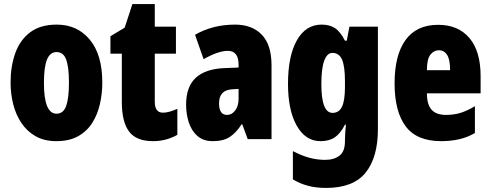

<svg xmlns="http://www.w3.org/2000/svg" viewBox="-20 -684 2410 944"><path d="M483 -278Q483 -225 471.5 -173.5Q460 -122 434 -80.5Q408 -39 364.5 -14.5Q321 10 257 10Q198 10 155.5 -14Q113 -38 85.5 -79Q58 -120 45 -171.5Q32 -223 32 -278Q32 -358 55 -422.5Q78 -487 128 -525Q178 -563 259 -563Q360 -563 421.5 -489Q483 -415 483 -278ZM196 -276Q196 -125 258 -125Q292 -125 305.5 -163.5Q319 -202 319 -278Q319 -354 305.5 -391Q292 -428 258 -428Q226 -428 211 -391Q196 -354 196 -276Z M781 -130Q796 -130 814 -135Q832 -140 852 -149V-21Q825 -6 795.5 2Q766 10 732 10Q650 10 614.5 -37.5Q579 -85 579 -182V-420H523V-506L593 -548L631 -664H741V-553H845V-420H741V-184Q741 -130 781 -130Z M1136 -563Q1219 -563 1267 -513.5Q1315 -464 1315 -363V0H1198L1171 -73H1168Q1141 -31 1109.5 -10.5Q1078 10 1026 10Q979 10 950 -16Q921 -42 908 -83Q895 -124 895 -169Q895 -258 942.5 -301.5Q990 -345 1081 -349L1153 -352V-366Q1153 -434 1100 -434Q1053 -434 981 -393L939 -513Q980 -537 1029.5 -550Q1079 -563 1136 -563ZM1123 -245Q1057 -242 1057 -176Q1057 -119 1096 -119Q1120 -119 1136.5 -141Q1153 -163 1153 -198V-247Z M1561 -563Q1600 -563 1626.5 -546Q1653 -529 1676 -484H1685L1698 -553H1838V-49Q1838 90 1777.5 165Q1717 240 1583 240Q1534 240 1494.5 229.5Q1455 219 1420 198V59Q1464 82 1502.5 92Q1541 102 1578 102Q1622 102 1649 81.5Q1676 61 1676 11V5Q1676 -12 1677.5 -34Q1679 -56 1681 -71H1676Q1654 -28 1626.5 -9Q1599 10 1556 10Q1482 10 1439 -66Q1396 -142 1396 -272Q1396 -408 1439.5 -485.5Q1483 -563 1561 -563ZM1614 -424Q1589 -424 1574.5 -386.5Q1560 -349 1560 -270Q1560 -129 1615 -129Q1647 -129 1661.5 -159.5Q1676 -190 1676 -256V-285Q1676 -359 1661.5 -391.5Q1647 -424 1614 -424Z M2134 -562Q2233 -562 2288 -497Q2343 -432 2343 -310V-225H2079Q2079 -170 2102 -144.5Q2125 -119 2173 -119Q2211 -119 2244 -129Q2277 -139 2315 -162V-30Q2279 -9 2238 0.5Q2197 10 2149 10Q2029 10 1974.5 -63Q1920 -136 1920 -274Q1920 -413 1974 -487.5Q2028 -562 2134 -562ZM2138 -437Q2113 -437 2096 -415Q2079 -393 2079 -339H2193Q2193 -392 2178 -414.5Q2163 -437 2138 -437Z"/></svg>

Font: Noto Sans Gujarati UI ExtraCondensed Black
Style: Regular
Weight: 900
Width: 2
Designer: Jelle Bosma - Monotype Design Team, Universal Thirst
Foundry: Monotype Imaging Inc.
Version: Version 2.106; ttfautohint (v1.8.4.7-5d5b)